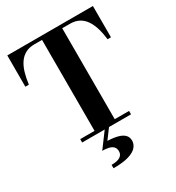

<svg xmlns="http://www.w3.org/2000/svg" viewBox="-230 -887 1168 1276"><g transform="rotate(-30 353.5 -249.0)"><path d="M166.5 0V-26H276.5V-724H217Q177.5 -724 148.8 -708.5Q120 -693 100.5 -664.5Q81 -636 69.5 -596.8Q58 -557.5 52 -510H25V-750H682V-510H656Q650.5 -557.5 638.8 -596.8Q627 -636 607.8 -664.5Q588.5 -693 559.8 -708.5Q531 -724 491 -724H431.5V-26H541.5V0ZM261.5 252.5V226.5Q306 226.5 327.8 212.5Q349.5 198.5 349.5 173Q349.5 148.5 336 136Q322.5 123.5 301 119Q279.5 114.5 254.5 114.5L342.5 -4H375.5L317 74.5Q362 76 394.2 84.5Q426.5 93 443.5 110.2Q460.5 127.5 460.5 155.5Q460.5 180.5 442.2 202.8Q424 225 380.5 238.8Q337 252.5 261.5 252.5Z"/></g></svg>

Font: Bodoni Moda SC 9pt
Style: Bold
Weight: 700
Designer: Owen Earl
Foundry: indestructible type
Version: Version 2.005